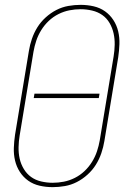

<svg xmlns="http://www.w3.org/2000/svg" viewBox="-20 -763 540 791"><path d="M197 8Q169 8 143 2Q117 -4 96.5 -18.5Q76 -33 62 -54.5Q48 -76 42 -101.5Q36 -127 37 -154Q38 -181 42 -208L99 -553Q103 -578 111.5 -603Q120 -628 134 -650.5Q148 -673 168.5 -691.5Q189 -710 212.5 -722Q236 -734 261.5 -738.5Q287 -743 312 -743Q340 -743 366 -737Q392 -731 412.5 -716.5Q433 -702 447 -680.5Q461 -659 467 -633.5Q473 -608 472 -581Q471 -554 467 -527L410 -182Q406 -157 397.5 -132Q389 -107 375 -84.5Q361 -62 340.5 -43.5Q320 -25 296.5 -13Q273 -1 247.5 3.5Q222 8 197 8ZM197 -10Q220 -10 243 -14.5Q266 -19 288 -30Q310 -41 328 -58Q346 -75 359 -96Q372 -117 379.5 -139.5Q387 -162 391 -185L448 -530Q452 -554 452.5 -578.5Q453 -603 448 -625.5Q443 -648 431.5 -668Q420 -688 401.5 -701Q383 -714 359.5 -719.5Q336 -725 312 -725Q289 -725 266 -720.5Q243 -716 221 -705Q199 -694 181 -677Q163 -660 150 -639Q137 -618 129.5 -595.5Q122 -573 118 -550L61 -205Q57 -181 56.5 -156.5Q56 -132 61 -109.5Q66 -87 78 -67Q90 -47 108 -34Q126 -21 149.5 -15.5Q173 -10 197 -10ZM119 -359 122 -377H390L387 -359Z"/></svg>

Font: Iosevka SS04 Thin
Style: Italic
Weight: 100
Italic angle: -9°
Monospace: yes
Designer: Belleve Invis
Foundry: Belleve Invis
Version: Version 19.0.0; ttfautohint (v1.8.4)